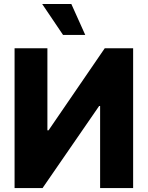

<svg xmlns="http://www.w3.org/2000/svg" viewBox="-20 -951 747 971"><path d="M219.7 -707V-292H225.6L509.8 -707H653.3V0H486.3V-415H481.4L195.3 0H53.7V-707ZM193.4 -930.7H340.8L411.1 -774.4H298.8Z"/></svg>

Font: Pretendard GOV ExtraBold
Style: Regular
Weight: 800
Designer: Base glyphs from Inter by Rasmus Andersson; Hangeul glyphs from Noto Sans CJK(Source Han Sans) by Jang Soo-young and Kan
Foundry: Kil Hyung-jin
Version: Version 1.309